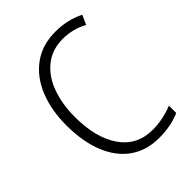

<svg xmlns="http://www.w3.org/2000/svg" viewBox="-211 -831 948 948"><g transform="rotate(-45 263.5 -357.0)"><path d="M116 -358Q116 -212 175.5 -126.5Q235 -41 344 -41Q413 -41 484 -69V-18Q421 10 338 10Q249 10 186 -35Q123 -80 90 -163Q57 -246 57 -359Q57 -463 90 -545.5Q123 -628 188 -676Q253 -724 346 -724Q429 -724 499 -689L477 -640Q416 -673 346 -673Q272 -673 220 -631.5Q168 -590 142 -518.5Q116 -447 116 -358Z"/></g></svg>

Font: Noto Sans UI NarrowLight
Style: Regular
Weight: 300
Width: 4
Designer: Monotype Design Team
Foundry: Monotype Imaging Inc.
Version: Version 1.001